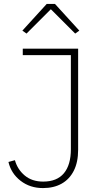

<svg xmlns="http://www.w3.org/2000/svg" viewBox="-20 -946 515 978"><path d="M96 -698H378V-183Q378 -120 356 -76.5Q334 -33 294 -10.5Q254 12 199 12Q133 12 85 -25Q37 -62 23 -121L56 -130Q69 -83 106 -52Q143 -21 200 -21Q270 -21 305.5 -63.5Q341 -106 341 -186V-665H96ZM218 -926H260L384 -790L363 -775L239 -899L115 -775L94 -790Z"/></svg>

Font: IBM Plex Sans ExtraLight
Style: Regular
Weight: 250
Designer: Mike Abbink, Paul van der Laan, Pieter van Rosmalen
Foundry: Bold Monday
Version: Version 3.201